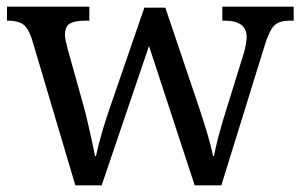

<svg xmlns="http://www.w3.org/2000/svg" viewBox="-20 -556 902 576"><path d="M75 -441Q64 -473 48.5 -483.5Q33 -494 4 -494H1V-536H248V-494H235Q205 -494 190 -485.5Q175 -477 175 -452Q175 -444 177.5 -432Q180 -420 183 -409L230 -241Q237 -217 243.5 -187.5Q250 -158 256 -131.5Q262 -105 265 -88H268Q273 -113 284.5 -153.5Q296 -194 309 -231L413 -533H476L576 -237Q584 -213 593 -184.5Q602 -156 609 -130.5Q616 -105 619 -88H622Q631 -139 661 -234L711 -395Q715 -408 717.5 -422.5Q720 -437 720 -445Q720 -494 654 -494H647V-536H861V-494H848Q819 -494 803.5 -480Q788 -466 773 -416L644 0H564L427 -418L285 0H206Z"/></svg>

Font: Noto Serif Dives Akuru
Style: Regular
Weight: 400
Designer: Fernando Caro
Foundry: Fernando Caro
Version: Version 2.000; ttfautohint (v1.8.4.7-5d5b)